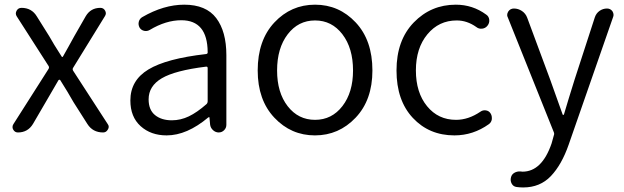

<svg xmlns="http://www.w3.org/2000/svg" viewBox="-20 -574 2703 832"><path d="M57.6 0Q43.9 0 37.1 -12.7Q34.2 -17.6 34.2 -23.4Q34.2 -30.3 38.1 -36.1L190.4 -275.4Q194.3 -282.2 190.4 -288.1L52.7 -502.9Q44.9 -514.6 51.8 -527.3Q58.6 -540 73.2 -540Q117.2 -540 139.6 -502.9L193.4 -417Q210 -386.7 247.1 -329.1Q248 -327.1 250 -327.1Q252 -327.1 252.9 -329.1Q260.7 -342.8 277.3 -372.6Q293.9 -402.3 301.8 -417L351.6 -503.9Q373 -540 415 -540Q428.7 -540 435.5 -527.8Q442.4 -515.6 434.6 -503.9L296.9 -280.3Q293 -274.4 296.9 -267.6L446.3 -37.1Q451.2 -31.2 451.2 -24.4Q451.2 -18.6 447.3 -12.7Q440.4 0 426.8 0Q381.8 0 358.4 -37.1L298.8 -130.9Q273.4 -175.8 241.2 -226.6Q240.2 -228.5 237.8 -228.5Q235.4 -228.5 233.4 -226.6Q227.5 -216.8 177.7 -130.9L123 -37.1Q100.6 0 57.6 0Z M702.1 12.7Q633.8 12.7 589.4 -27.3Q544.9 -67.4 544.9 -138.7Q544.9 -225.6 623 -272.9Q701.2 -320.3 873 -339.8Q880.9 -340.8 879.9 -348.6Q878.9 -486.3 765.6 -486.3Q699.2 -486.3 628.9 -444.3Q617.2 -437.5 604.5 -440.4Q591.8 -443.4 585 -454.1Q578.1 -466.8 581.5 -480Q585 -493.2 596.7 -500Q689.5 -553.7 778.3 -553.7Q873 -553.7 917 -495.6Q960.9 -437.5 960.9 -335V-33.2Q960.9 -19.5 951.2 -9.8Q941.4 0 927.7 0Q914.1 0 903.3 -9.8Q892.6 -19.5 890.6 -33.2L887.7 -64.5Q887.7 -66.4 886.2 -66.4Q884.8 -66.4 882.8 -65.4Q790 12.7 702.1 12.7ZM724.6 -52.7Q762.7 -52.7 798.3 -69.8Q834 -86.9 875 -123Q879.9 -127.9 879.9 -135.7V-278.3Q879.9 -285.2 875 -285.2Q874 -285.2 873 -285.2Q738.3 -268.6 681.2 -234.9Q624 -201.2 624 -143.6Q624 -97.7 651.9 -75.2Q679.7 -52.7 724.6 -52.7Z M1096.7 -268.6Q1096.7 -399.4 1168.9 -476.6Q1241.2 -553.7 1345.2 -553.7Q1449.2 -553.7 1521.5 -476.6Q1593.8 -399.4 1593.8 -268.6Q1593.8 -140.6 1521 -64Q1448.2 12.7 1344.7 12.7Q1241.2 12.7 1168.9 -64Q1096.7 -140.6 1096.7 -268.6ZM1509.8 -268.6Q1509.8 -365.2 1463.9 -425.3Q1418 -485.4 1345.2 -485.4Q1272.5 -485.4 1226.6 -425.3Q1180.7 -365.2 1180.7 -268.6Q1180.7 -172.9 1226.6 -113.8Q1272.5 -54.7 1345.2 -54.7Q1418 -54.7 1463.9 -114.3Q1509.8 -173.8 1509.8 -268.6Z M1949.2 12.7Q1839.8 12.7 1769 -63Q1698.2 -138.7 1698.2 -268.6Q1698.2 -399.4 1772.9 -476.6Q1847.7 -553.7 1955.1 -553.7Q2028.3 -553.7 2086.9 -510.7Q2098.6 -502.9 2100.1 -488.3Q2101.6 -473.6 2091.8 -461.9Q2083 -451.2 2068.8 -449.7Q2054.7 -448.2 2043.9 -457Q2003.9 -485.4 1959 -485.4Q1881.8 -485.4 1832 -425.3Q1782.2 -365.2 1782.2 -269Q1782.2 -172.9 1830.6 -113.8Q1878.9 -54.7 1956.1 -54.7Q2009.8 -54.7 2061.5 -89.8Q2072.3 -97.7 2085.4 -95.7Q2098.6 -93.8 2105.5 -83Q2111.3 -74.2 2111.3 -63.5Q2111.3 -60.5 2111.3 -57.6Q2109.4 -43.9 2098.6 -36.1Q2030.3 12.7 1949.2 12.7Z M2247.1 238.3Q2232.4 238.3 2218.3 236.3Q2204.1 234.4 2197.3 221.7Q2190.4 209 2194.3 194.3Q2197.3 181.6 2209 174.8Q2220.7 168 2235.4 168.9Q2240.2 169.9 2244.1 169.9Q2328.1 169.9 2370.1 47.9L2379.9 12.7Q2382.8 5.9 2379.9 -1L2180.7 -498Q2177.7 -503.9 2177.7 -508.8Q2177.7 -516.6 2182.6 -524.4Q2191.4 -537.1 2207 -537.1Q2225.6 -537.1 2241.7 -526.4Q2257.8 -515.6 2264.6 -497.1L2364.3 -228.5Q2372.1 -208 2390.1 -156.2Q2408.2 -104.5 2418 -78.1Q2418 -76.2 2420.9 -76.2Q2423.8 -76.2 2423.8 -78.1Q2427.7 -91.8 2444.3 -146.5Q2460.9 -201.2 2469.7 -228.5L2557.6 -499Q2563.5 -516.6 2578.1 -526.9Q2592.8 -537.1 2610.4 -537.1Q2625 -537.1 2633.8 -525.4Q2638.7 -517.6 2638.7 -509.8Q2638.7 -504.9 2636.7 -500L2444.3 52.7Q2414.1 139.6 2367.2 189Q2320.3 238.3 2247.1 238.3Z"/></svg>

Font: Gen Jyuu Gothic P Normal
Style: Regular
Weight: 300
Designer: [Source Han Sans]
Ryoko NISHIZUKA  (kana & ideographs); Paul D. Hunt (Latin, Greek & Cyrillic); Wenlong ZHANG  (bopomofo
Version: Version 1.002.20150607